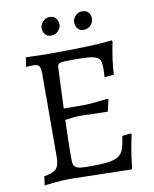

<svg xmlns="http://www.w3.org/2000/svg" viewBox="-91 -886 772 964"><g transform="rotate(-10 295.5 -404.0)"><path d="M212.9 -141.6V-105Q212.9 -85 214.8 -73.2Q218.3 -51.8 249.5 -46.9Q265.1 -44.9 308.1 -44.9Q411.6 -44.9 441.9 -64.5Q461.9 -77.1 470.7 -101.6Q479 -126 484.9 -167L528.8 -171.9L532.2 -167Q527.3 -142.1 520 -105.5Q512.7 -68.8 504.9 1L500 6.8L196.8 0Q147 0 111.8 3.9Q77.1 7.8 58.1 9.8L64 -36.1Q108.9 -42 125.5 -59.6Q142.1 -77.1 142.1 -120.1L143.1 -540Q143.1 -572.3 136.2 -583Q129.4 -593.8 106 -594.2L84 -592.8Q78.1 -591.8 71.8 -591.8L69.8 -596.2L77.1 -640.1Q146 -637.2 169.4 -637.2H215.8Q414.6 -637.2 516.1 -648.9L519 -643.1Q500.5 -555.7 496.1 -477.1L448.2 -473.1Q448.2 -481 449.2 -488.8L450.2 -516.1Q450.2 -540 445.8 -554.7Q439 -581.1 380.4 -585Q350.1 -586.9 311.5 -586.9Q272.9 -586.9 252.4 -585.4Q231.9 -584 229 -569.8Q227.1 -562 227.1 -547.9L219.2 -354L321.8 -353Q352.5 -353 443.8 -363.8L448.2 -358.9L434.1 -299.8L293.9 -303.2Q266.1 -303.2 216.8 -295.9Q215.8 -254.9 214.4 -210Q212.9 -166 212.9 -141.6ZM260.7 -804.7Q271.5 -792 271.5 -773.4Q271.5 -754.9 256.8 -740.2Q243.2 -725.6 222.2 -725.1Q201.2 -724.6 190.4 -738.3Q179.7 -752 179.7 -770Q179.7 -788.1 193.8 -803.2Q208 -818.4 229 -818.4Q250 -818.4 260.7 -804.7ZM426.8 -804.7Q437.5 -792 437 -773.4Q436.5 -754.9 422.9 -740.2Q409.2 -725.6 388.2 -725.1Q367.2 -724.6 356.4 -738.3Q345.7 -752 345.7 -770Q345.7 -788.1 359.9 -803.2Q374 -818.4 395 -818.4Q416 -818.4 426.8 -804.7Z"/></g></svg>

Font: Alegreya-Regular
Style: Regular
Weight: 400
Designer: Juan Pablo del Peral
Foundry: Juan Pablo del Peral
Version: Version 1.003